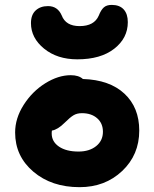

<svg xmlns="http://www.w3.org/2000/svg" viewBox="-20 -795 633 787"><path d="M296.9 -551.8Q214.4 -551.8 160.6 -595.7Q106.9 -639.6 106.9 -700.2Q106.9 -734.4 126.2 -752.2Q145.5 -770 176.8 -770Q216.3 -770 232.9 -731.9Q249.5 -688 306.2 -688Q366.2 -688 384.8 -731Q394 -754.4 405.5 -764.6Q417 -774.9 438 -774.9Q470.2 -774.9 487.1 -756.3Q503.9 -737.8 503.9 -704.1Q503.9 -638.7 448.2 -595.2Q392.6 -551.8 296.9 -551.8ZM306.2 -27.8Q191.4 -27.8 116.7 -91.3Q42 -154.8 42 -252Q42 -310.1 77.1 -365.2Q112.3 -420.4 165.5 -453.6Q218.8 -486.8 270 -486.8Q302.7 -486.8 319.8 -471.2Q429.2 -467.8 490 -411.1Q550.8 -354.5 550.8 -259.8Q550.8 -160.2 480.7 -94Q410.6 -27.8 306.2 -27.8ZM191.9 -248Q191.9 -214.4 221.7 -194.1Q251.5 -173.8 301.8 -173.8Q346.2 -173.8 374 -196Q401.9 -218.3 401.9 -254.9Q401.9 -289.6 378.2 -310.3Q354.5 -331.1 315.9 -331.1Q295.4 -331.1 281 -322.3Q266.6 -313.5 245.1 -292Q216.8 -263.7 192.9 -259.8Q191.9 -255.9 191.9 -248Z"/></svg>

Font: Shantell Sans Irregular
Style: Bold
Weight: 700
Designer: Stephen Nixon, Anya Danilova, Shantell Martin
Foundry: Arrow Type
Version: Version 1.006;[9816181b4]